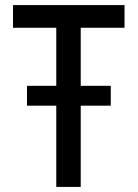

<svg xmlns="http://www.w3.org/2000/svg" viewBox="-20 -734 540 754"><path d="M201 0V-319H86V-397H201V-625H31V-714H469V-625H297V-397H415V-319H297V0Z"/></svg>

Font: Noto Sans Mono ExtraCondensed Medium
Style: Regular
Weight: 500
Width: 2
Designer: Monotype Design Team
Foundry: Monotype Imaging Inc.
Version: Version 2.014